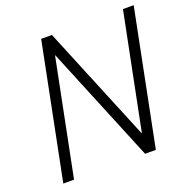

<svg xmlns="http://www.w3.org/2000/svg" viewBox="-127 -831 931 951"><g transform="rotate(-20 338.5 -355.5)"><path d="M535.2 0H478.5L227.5 -610.4H226.1L104 0H47.4L189.5 -710.9H246.1L497.1 -101.6H498.5L620.6 -710.9H677.2Z"/></g></svg>

Font: Franko
Style: Light Italic
Weight: 300
Designer: Google
Version: Version 1.200310; 2013